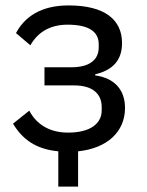

<svg xmlns="http://www.w3.org/2000/svg" viewBox="-20 -548 541 708"><path d="M195 10V140H268V10C374 -1 441 -61 441 -150C441 -215 404 -260 331 -270V-274C395 -289 430 -325 430 -389C430 -475 367 -528 233 -528C131 -528 71 -486 39 -426L92 -381C118 -427 162 -457 229 -457C311 -457 344 -429 344 -385V-373C344 -326 308 -300 244 -300H144V-233H254C318 -233 355 -205 355 -153V-141C355 -93 314 -59 231 -59C162 -59 114 -90 88 -140L28 -92C63 -34 112 2 195 10Z"/></svg>

Font: Braiins Sans
Style: Regular
Weight: 400
Designer: Mike Abbink, Paul van der Laan, Pieter van Rosmalen, Jiri Chlebus, Lubos Buracinsky
Foundry: Bold Monday, Sudetype
Version: Version 1.000;hotconv 1.0.109;makeotfexe 2.5.65596